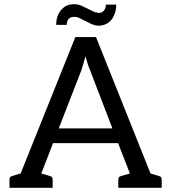

<svg xmlns="http://www.w3.org/2000/svg" viewBox="-20 -892 812 912"><path d="M735 -56Q748 -53 748 -40V0H542V-40Q542 -53 556 -56L597 -68L541 -212H232L176 -68L217 -56Q230 -53 230 -40V0H25V-40Q25 -53 38 -56L78 -68L338 -716H436L695 -68ZM514 -282 408 -558Q397 -583 386 -625Q372 -574 366 -557L259 -282ZM446 -830Q464 -830 473 -841Q483 -853 483 -870H532Q532 -848 526 -830Q520 -812 510 -799Q500 -786 484 -778Q468 -770 448 -770Q434 -770 416 -777L358 -806Q346 -812 332 -812Q315 -812 306 -802Q297 -792 297 -774H247Q247 -796 253 -814Q259 -831 270 -844Q282 -858 296 -865Q310 -872 332 -872Q349 -872 364 -866Q374 -862 394 -852L422 -838Q434 -832 446 -832Z"/></svg>

Font: Aleo
Style: Regular
Weight: 400
Designer: Alessio Laiso
Version: Version 1.1